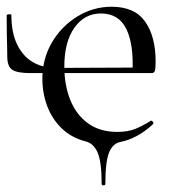

<svg xmlns="http://www.w3.org/2000/svg" viewBox="-21 -415 520 570"><path d="M280.8 131.2Q280.8 65.8 268.9 38.2Q257 10.6 233.2 4.8Q191.4 -6 162.6 -33.6Q133.8 -61.2 119.3 -99.8Q104.8 -138.4 104.8 -180.4Q104.8 -241 133.4 -289.4Q162 -337.8 209.1 -366.4Q256.2 -395 310.2 -395Q378.8 -395 409.9 -350.8Q441 -306.6 441 -232.8Q441 -212.6 439 -205.3Q437 -198 429 -198H372.2Q376.6 -282.8 354.1 -328.9Q331.6 -375 278.6 -375Q229.8 -375 199.9 -332.8Q170 -290.6 170 -217.8Q170 -161.4 188 -117.4Q206 -73.4 241 -48.4Q276 -23.4 327 -23.4Q360 -23.4 382.3 -33Q404.6 -42.6 426.2 -56.2Q429 -58.2 432.5 -53.8Q436 -49.4 433.2 -46.4Q409.6 -24.4 385.2 -11.4Q360.8 1.6 338.2 6Q314 10.2 302.9 37.5Q291.8 64.8 291.8 131.2Q291.8 135.2 286.3 135.2Q280.8 135.2 280.8 131.2ZM69.2 -198Q30.2 -198 15.4 -207.9Q0.6 -217.8 0.6 -247Q0.6 -259.8 0.2 -274Q-0.2 -288.2 -0.7 -310.5Q-1.2 -332.8 -1.2 -368.8Q-1.2 -372.2 5.8 -372.7Q12.8 -373.2 12.8 -370.6Q12.8 -318.4 29.7 -283.3Q46.6 -248.2 76.2 -230.8Q105.8 -213.4 143.8 -213.4L387.2 -214.4V-198Z"/></svg>

Font: Cormorant Light
Style: Regular
Weight: 300
Designer: Christian Thalmann (Catharsis Fonts)
Foundry: Catharsis Fonts
Version: Version 4.000